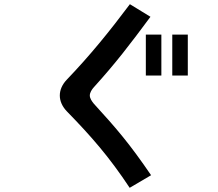

<svg xmlns="http://www.w3.org/2000/svg" viewBox="-20 -830 1040 915"><path d="M697 -750 599 -810C500 -678 410 -567 298 -450C277 -428 265 -402 265 -375C265 -348 277 -322 298 -300C415 -180 500 -83 598 65L700 5C599 -143 536 -217 427 -336C418 -347 408 -361 408 -375C408 -389 418 -404 427 -414C533 -531 599 -618 697 -750ZM675 -470H749V-665H675ZM801 -470H875V-665H801Z"/></svg>

Font: KT Kiyosuna Sans Bold
Style: Regular
Weight: 700
Designer: [Zen Kaku Gothic] Yoshimichi Ohira
Version: Version 1.010;Glyphs 3.1.2 (3151)